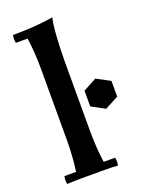

<svg xmlns="http://www.w3.org/2000/svg" viewBox="-137 -781 643 850"><g transform="rotate(-20 184.5 -356.0)"><path d="M268 -35Q272 -17 268 2Q236 0 206.5 0Q177 0 149 0Q121 0 91.5 0Q62 0 29 2Q25 -17 29 -35H84Q89 -71 91.5 -107.5Q94 -144 94 -184V-516Q94 -595 84 -663H29Q25 -682 29 -700Q74 -700 123 -703Q172 -706 219 -714Q213 -690 210 -654Q207 -618 205.5 -580.5Q204 -543 204 -516V-184Q204 -144 206.5 -107.5Q209 -71 214 -35ZM305 -394 369 -360V-286L305 -252L242 -286V-360Z"/></g></svg>

Font: Poltawski Nowy Medium
Style: Regular
Weight: 500
Version: Version 1.001;gftools[0.9.25]